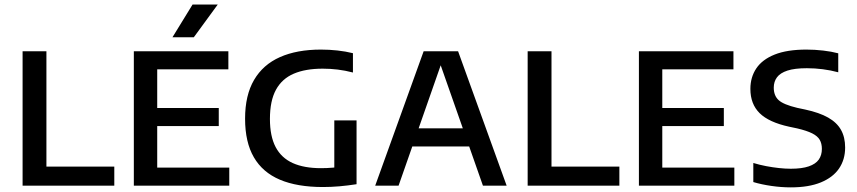

<svg xmlns="http://www.w3.org/2000/svg" viewBox="-20 -822 3796 850"><path d="M80 0V-595H185.5V-84.5H486V0Z M572.5 0V-595H991V-515H676V-80H995V0ZM636.5 -264V-344H948.5V-264ZM743.5 -657 832.5 -802H944L838 -657Z M1410 6Q1295.5 6 1219 -26.5Q1142.5 -59 1103.8 -125.8Q1065 -192.5 1065 -296.5Q1065 -400.5 1104.8 -468.2Q1144.5 -536 1219.5 -569.2Q1294.5 -602.5 1400.5 -602.5Q1438 -602.5 1474.2 -598.5Q1510.5 -594.5 1542.5 -586.5V-501Q1508 -510 1475 -514Q1442 -518 1408.5 -518Q1332.5 -518 1280.5 -495.8Q1228.5 -473.5 1201.8 -424.8Q1175 -376 1175 -295.5Q1175 -219 1200.2 -171Q1225.5 -123 1275.8 -100.2Q1326 -77.5 1401 -77.5Q1427 -77.5 1454.2 -79.8Q1481.5 -82 1503.5 -86L1460 -47.5V-289H1558.5V-6.5Q1520 -0.5 1482.5 2.8Q1445 6 1410 6Z M1641 0 1855.5 -595H2008L2223 0H2118L1924.5 -551.5H1937.5L1744.5 0ZM1771.5 -173.5 1794.5 -254H2068.5L2091.5 -173.5Z M2316 0V-595H2421.5V-84.5H2722V0Z M2808.5 0V-595H3227V-515H2912V-80H3231V0ZM2872.5 -264V-344H3184.5V-264Z M3481 7.5Q3439 7.5 3395.5 1.2Q3352 -5 3315 -16V-100.5Q3343 -92 3372 -86.5Q3401 -81 3428.8 -78Q3456.5 -75 3481 -75Q3530 -75 3560.5 -85.5Q3591 -96 3604.8 -115.5Q3618.5 -135 3618.5 -163Q3618.5 -186.5 3609 -203Q3599.5 -219.5 3575.8 -231.5Q3552 -243.5 3509.5 -253.5L3474 -261Q3384 -280.5 3343 -321Q3302 -361.5 3302 -428.5Q3302 -480 3328.2 -519.2Q3354.5 -558.5 3409.5 -580.5Q3464.5 -602.5 3550 -602.5Q3587 -602.5 3624 -598.2Q3661 -594 3691 -586V-502Q3657.5 -511 3622.5 -515.5Q3587.5 -520 3552 -520Q3498 -520 3466 -509.5Q3434 -499 3419.8 -479.8Q3405.5 -460.5 3405.5 -434Q3405.5 -398.5 3427 -378.8Q3448.5 -359 3509.5 -344.5L3545 -337Q3607.5 -323.5 3646.2 -301.5Q3685 -279.5 3703.2 -247Q3721.5 -214.5 3721.5 -169Q3721.5 -115.5 3694.5 -76Q3667.5 -36.5 3614 -14.5Q3560.5 7.5 3481 7.5Z"/></svg>

Font: Encode Sans SC Condensed Thin Medium
Style: Regular
Weight: 500
Version: Version 3.002